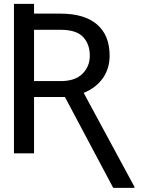

<svg xmlns="http://www.w3.org/2000/svg" viewBox="-20 -781 756 978"><path d="M556.8 176.1 310.7 -286.9H153.4V0H51.1V-761.4H153.4V-711.6H288.4Q409.8 -711.6 474.1 -656.6Q538.4 -601.6 538.4 -497.2Q538.4 -431.8 503.7 -382.6Q469.1 -333.5 406.2 -307.9L664.8 170.5V176.1ZM153.4 -629.3V-367.9H288.4Q362.9 -367.9 400.2 -405.4Q437.5 -442.8 437.5 -497.2Q437.5 -556.8 402.9 -593Q368.3 -629.3 288.4 -629.3Z"/></svg>

Font: Interface
Style: Regular
Weight: 400
Designer: Rasmus Andersson
Foundry: rsms
Version: Version 1.8